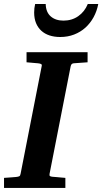

<svg xmlns="http://www.w3.org/2000/svg" viewBox="-35 -929 506 949"><path d="M329.1 -616.2Q321.3 -615.2 318.4 -611.1Q315.4 -606.9 314 -600.1L210 -69.8Q208.5 -61.5 211.9 -58.8Q215.3 -56.2 225.1 -55.2Q234.4 -54.7 244.6 -53.7Q253.4 -52.7 264.6 -51.8Q275.9 -50.8 288.1 -49.8V0H-15.1V-49.8Q-3.9 -50.8 6.6 -51.3Q17.1 -51.8 25.4 -52.7Q35.2 -53.7 43.9 -54.2Q55.2 -55.2 60.3 -57.9Q65.4 -60.5 66.9 -70.8L170.9 -601.1Q173.3 -609.9 168 -612.5Q162.6 -615.2 152.8 -616.2Q144 -616.7 134.8 -617.7Q126.5 -618.7 116.2 -619.4Q106 -620.1 96.2 -621.1V-670.9H397.9V-621.1ZM450.7 -909.2Q443.8 -873.5 427.5 -843.8Q411.1 -814 387 -792.2Q362.8 -770.5 331.3 -758.3Q299.8 -746.1 262.7 -746.1Q233.4 -746.1 209.7 -753.9Q186 -761.7 169.2 -777.1Q152.3 -792.5 143.1 -814.9Q133.8 -837.4 133.8 -867.2Q133.8 -877.9 135 -888.4Q136.2 -898.9 138.7 -909.2H190.9Q191.9 -868.7 215.8 -847.9Q239.7 -827.1 278.8 -827.1Q320.3 -827.1 351.8 -849.1Q383.3 -871.1 398.9 -909.2Z"/></svg>

Font: Charis SIL Phon
Style: Bold Italic
Weight: 700
Italic angle: -11°
Foundry: SIL International
Version: Version 5.000